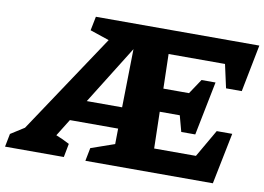

<svg xmlns="http://www.w3.org/2000/svg" viewBox="-146 -768 1209 878"><g transform="rotate(10 458.5 -328.5)"><path d="M-74 0 -62 -61 1 -101 308 -562 219 -592 232 -657H991L948 -438H875L851 -547H589L593 -387H712L758 -456H823L773 -206H708L688 -280H595L599 -110H793L867 -238H939L891 0H299L311 -61L420 -99L421 -171H197L148 -92Q179 -80 211 -63L199 0ZM258 -270H422L427 -541Z"/></g></svg>

Font: Piazzolla SC ExtraBold
Style: Italic
Weight: 800
Italic angle: -11.3°
Designer: Juan Pablo del Peral
Foundry: Huerta Tipografica
Version: Version 1.330